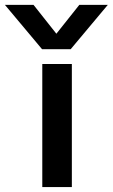

<svg xmlns="http://www.w3.org/2000/svg" viewBox="-123 -760 458 780"><path d="M164.1 -560.1H47.9L-103 -740.2H13.2L106 -623L199.2 -740.2H314.9ZM48.8 -500H168.9V0H48.8Z"/></svg>

Font: Overused Grotesk SemiBold
Style: Regular
Weight: 600
Version: Version 0.002